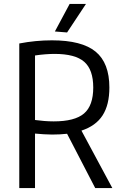

<svg xmlns="http://www.w3.org/2000/svg" viewBox="-20 -956 622 976"><path d="M321 -276Q303 -274 284 -273Q265 -272 245 -272Q226 -272 202.5 -273.5Q179 -275 158 -277V0H78V-735Q161 -751 244 -751Q396 -751 466 -693.5Q536 -636 536 -511Q536 -423 501.5 -369.5Q467 -316 394 -292L551 0H464ZM253 -339Q360 -339 407 -379Q454 -419 454 -511Q454 -602 408 -642Q362 -682 257 -682Q237 -682 210.5 -680Q184 -678 158 -674V-346Q179 -343 204.5 -341Q230 -339 253 -339ZM259 -796 334 -936H417L321 -791Z"/></svg>

Font: Encode Sans Condensed
Style: Regular
Weight: 400
Designer: Pablo Impallari, Andres Torresi
Foundry: Pablo Impallari, Andres Torresi
Version: Version 1.000; ttfautohint (v1.00) -l 8 -r 50 -G 200 -x 14 -